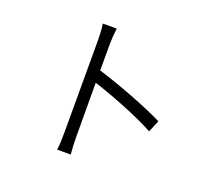

<svg xmlns="http://www.w3.org/2000/svg" viewBox="-132 -944 1264 1144"><g transform="rotate(20 500.0 -371.5)"><path d="M341 -87C341 -50 340 -3 335 28H421C418 -4 416 -55 416 -87L415 -425C526 -390 704 -321 813 -262L844 -337C736 -391 547 -463 415 -503V-670C415 -698 418 -741 422 -771H334C339 -741 341 -697 341 -670C341 -586 341 -139 341 -87Z"/></g></svg>

Font: ChiuKong Gothic MN Normal
Style: Regular
Weight: 350
Designer: Ryoko NISHIZUKA 西塚涼子 (kana, bopomofo & ideographs); Paul D. Hunt (Latin, Greek & Cyrillic); Sandoll Communications 산돌커뮤니
Foundry: Adobe
Version: Version 1.300